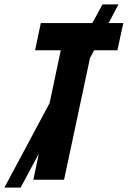

<svg xmlns="http://www.w3.org/2000/svg" viewBox="-81 -819 582 875"><path d="M71 0H211L329 -554L348 -590H454L481 -714H414L459 -799H386L340 -714H105L79 -590H196L145 -349L-61 36H13L96 -119Z"/></svg>

Font: Noto Sans UI Condensed ExtraBold
Style: Italic
Weight: 800
Width: 3
Designer: Monotype Design Team
Foundry: Monotype Imaging Inc.
Version: 1.001